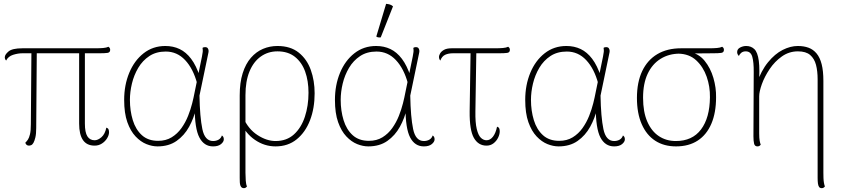

<svg xmlns="http://www.w3.org/2000/svg" viewBox="-20 -752 4400 1002"><path d="M474 8Q433 8 413 -21Q393 -50 393 -107V-493H423V-107Q423 -61 436 -40.5Q449 -20 474 -20Q491 -20 509.5 -36Q528 -52 535 -86Q544 -83 546.5 -76.5Q549 -70 549 -62Q549 -47 539 -30.5Q529 -14 512 -3Q495 8 474 8ZM131 8Q117 8 112 -7Q120 -15 126 -24Q132 -33 136.5 -51.5Q141 -70 141 -104L144 -487L172 -486L169 -84Q169 -53 164.5 -34.5Q160 -16 154.5 -6.5Q149 3 142.5 5.5Q136 8 131 8ZM12 -436Q5 -443 5 -453Q5 -467 24.5 -483.5Q44 -500 97 -500H480Q501 -500 518.5 -501.5Q536 -503 546 -508Q548 -507 551.5 -503Q555 -499 555 -492Q555 -478 541 -476Q527 -474 501 -474Q450 -474 399.5 -474Q349 -474 299 -474Q249 -474 198.5 -474Q148 -474 97 -474Q74 -474 48.5 -466Q23 -458 12 -436Z M802 12Q774 12 744 0Q714 -12 687.5 -40Q661 -68 644.5 -114.5Q628 -161 628 -231Q628 -308 654.5 -372Q681 -436 729.5 -474Q778 -512 843 -512Q884 -512 917.5 -496Q951 -480 977.5 -445Q1004 -410 1023 -352L1009 -316Q988 -394 946 -438.5Q904 -483 845 -483Q795 -483 759.5 -459.5Q724 -436 701.5 -398Q679 -360 668.5 -316Q658 -272 658 -231Q658 -174 673 -125Q688 -76 720.5 -46.5Q753 -17 805 -17Q846 -17 876 -35.5Q906 -54 927 -83.5Q948 -113 961.5 -147Q975 -181 983 -213Q991 -245 995 -267L1034 -457Q1037 -473 1038 -481.5Q1039 -490 1037 -502Q1039 -504 1042.5 -505Q1046 -506 1050 -506Q1060 -506 1064 -500.5Q1068 -495 1068.5 -488Q1069 -481 1067 -474L1021 -253Q1023 -141 1036 -78.5Q1049 -16 1092 -16Q1108 -16 1120.5 -23Q1133 -30 1138 -45Q1148 -39 1148 -25Q1148 -12 1133.5 0Q1119 12 1092 12Q1045 12 1020.5 -34.5Q996 -81 996 -193L1003 -185Q992 -136 967 -90.5Q942 -45 901.5 -16.5Q861 12 802 12Z M1253 230Q1246 230 1241.5 226.5Q1237 223 1234.5 216Q1232 209 1231.5 199Q1231 189 1231 176V-254Q1231 -321 1246.5 -370Q1262 -419 1289.5 -450.5Q1317 -482 1352.5 -497Q1388 -512 1428 -512Q1496 -512 1539 -477.5Q1582 -443 1602 -387Q1622 -331 1622 -265Q1622 -187 1598 -124.5Q1574 -62 1528.5 -25Q1483 12 1418 12Q1360 12 1310.5 -22Q1261 -56 1235 -115L1250 -137Q1276 -78 1324 -47Q1372 -16 1418 -16Q1476 -16 1514 -50.5Q1552 -85 1571 -142.5Q1590 -200 1590 -268Q1590 -330 1572.5 -378.5Q1555 -427 1519 -455.5Q1483 -484 1428 -484Q1379 -484 1341 -457Q1303 -430 1282 -379Q1261 -328 1261 -255V149Q1261 170 1262.5 190.5Q1264 211 1269 221Q1268 223 1263.5 226.5Q1259 230 1253 230Z M1902 12Q1874 12 1844 0Q1814 -12 1787.5 -40Q1761 -68 1744.5 -114.5Q1728 -161 1728 -231Q1728 -308 1754.5 -372Q1781 -436 1829.5 -474Q1878 -512 1943 -512Q1984 -512 2017.5 -496Q2051 -480 2077.5 -445Q2104 -410 2123 -352L2109 -316Q2088 -394 2046 -438.5Q2004 -483 1945 -483Q1895 -483 1859.5 -459.5Q1824 -436 1801.5 -398Q1779 -360 1768.5 -316Q1758 -272 1758 -231Q1758 -174 1773 -125Q1788 -76 1820.5 -46.5Q1853 -17 1905 -17Q1946 -17 1976 -35.5Q2006 -54 2027 -83.5Q2048 -113 2061.5 -147Q2075 -181 2083 -213Q2091 -245 2095 -267L2134 -457Q2137 -473 2138 -481.5Q2139 -490 2137 -502Q2139 -504 2142.5 -505Q2146 -506 2150 -506Q2160 -506 2164 -500.5Q2168 -495 2168.5 -488Q2169 -481 2167 -474L2121 -253Q2123 -141 2136 -78.5Q2149 -16 2192 -16Q2208 -16 2220.5 -23Q2233 -30 2238 -45Q2248 -39 2248 -25Q2248 -12 2233.5 0Q2219 12 2192 12Q2145 12 2120.5 -34.5Q2096 -81 2096 -193L2103 -185Q2092 -136 2067 -90.5Q2042 -45 2001.5 -16.5Q1961 12 1902 12ZM1967 -557Q1963 -556 1954.5 -557Q1946 -558 1944 -562L1995 -732Q2006 -731 2014.5 -728.5Q2023 -726 2031 -719Z M2519 8Q2476 8 2453 -32.5Q2430 -73 2431 -171L2436 -493H2466L2461 -171Q2460 -112 2468 -79Q2476 -46 2489.5 -33Q2503 -20 2519 -20Q2538 -20 2552.5 -38.5Q2567 -57 2574 -91Q2583 -88 2585.5 -81.5Q2588 -75 2588 -67Q2588 -51 2579.5 -33.5Q2571 -16 2555.5 -4Q2540 8 2519 8ZM2278 -436Q2271 -443 2271 -456Q2271 -462 2276.5 -472.5Q2282 -483 2296.5 -491.5Q2311 -500 2337 -500H2566Q2587 -500 2604.5 -501.5Q2622 -503 2632 -508Q2634 -507 2637.5 -503Q2641 -499 2641 -492Q2641 -478 2627 -476Q2613 -474 2587 -474Q2526 -474 2466 -474Q2406 -474 2345 -474Q2320 -474 2303 -466Q2286 -458 2278 -436Z M2895 12Q2867 12 2837 0Q2807 -12 2780.5 -40Q2754 -68 2737.5 -114.5Q2721 -161 2721 -231Q2721 -308 2747.5 -372Q2774 -436 2822.5 -474Q2871 -512 2936 -512Q2977 -512 3010.5 -496Q3044 -480 3070.5 -445Q3097 -410 3116 -352L3102 -316Q3081 -394 3039 -438.5Q2997 -483 2938 -483Q2888 -483 2852.5 -459.5Q2817 -436 2794.5 -398Q2772 -360 2761.5 -316Q2751 -272 2751 -231Q2751 -174 2766 -125Q2781 -76 2813.5 -46.5Q2846 -17 2898 -17Q2939 -17 2969 -35.5Q2999 -54 3020 -83.5Q3041 -113 3054.5 -147Q3068 -181 3076 -213Q3084 -245 3088 -267L3127 -457Q3130 -473 3131 -481.5Q3132 -490 3130 -502Q3132 -504 3135.5 -505Q3139 -506 3143 -506Q3153 -506 3157 -500.5Q3161 -495 3161.5 -488Q3162 -481 3160 -474L3114 -253Q3116 -141 3129 -78.5Q3142 -16 3185 -16Q3201 -16 3213.5 -23Q3226 -30 3231 -45Q3241 -39 3241 -25Q3241 -12 3226.5 0Q3212 12 3185 12Q3138 12 3113.5 -34.5Q3089 -81 3089 -193L3096 -185Q3085 -136 3060 -90.5Q3035 -45 2994.5 -16.5Q2954 12 2895 12Z M3508 12Q3445 12 3399.5 -17.5Q3354 -47 3329 -104Q3304 -161 3304 -241Q3304 -323 3331.5 -381Q3359 -439 3410.5 -469.5Q3462 -500 3534 -500H3683Q3704 -500 3721.5 -501.5Q3739 -503 3749 -508Q3751 -507 3754.5 -503Q3758 -499 3758 -492Q3758 -478 3744 -476Q3730 -474 3704 -474L3587 -473L3527 -472Q3471 -472 3427.5 -445Q3384 -418 3360 -367Q3336 -316 3336 -242Q3336 -168 3358 -117.5Q3380 -67 3418.5 -41.5Q3457 -16 3507 -16Q3593 -16 3638.5 -76.5Q3684 -137 3685 -244Q3686 -300 3668 -351.5Q3650 -403 3613.5 -437Q3577 -471 3520 -472L3578 -481Q3626 -473 3657 -435Q3688 -397 3703 -345.5Q3718 -294 3717 -244Q3717 -164 3692.5 -106.5Q3668 -49 3621.5 -18.5Q3575 12 3508 12Z M4269 230Q4259 230 4254.5 223.5Q4250 217 4248.5 205Q4247 193 4247 176V-338Q4247 -381 4238.5 -413.5Q4230 -446 4208 -465Q4186 -484 4144 -484Q4098 -484 4060.5 -457.5Q4023 -431 3996.5 -391.5Q3970 -352 3956 -313Q3942 -274 3942 -249V-56Q3942 -31 3944.5 -17.5Q3947 -4 3950 3Q3947 7 3943 9.5Q3939 12 3933 12Q3919 12 3915.5 -2Q3912 -16 3912 -41L3913 -260Q3913 -326 3913.5 -376.5Q3914 -427 3906 -455.5Q3898 -484 3872 -484Q3858 -484 3849 -477Q3840 -470 3836 -460Q3832 -464 3829.5 -469Q3827 -474 3827 -480Q3827 -496 3842.5 -504Q3858 -512 3874 -512Q3900 -512 3917 -495.5Q3934 -479 3940 -434.5Q3946 -390 3940 -307L3928 -313Q3952 -383 3988 -427Q4024 -471 4064.5 -491.5Q4105 -512 4144 -512Q4175 -512 4199.5 -503Q4224 -494 4241.5 -473Q4259 -452 4268 -417Q4277 -382 4277 -330V149Q4277 163 4277.5 177Q4278 191 4280 202.5Q4282 214 4285 221Q4284 223 4279.5 226.5Q4275 230 4269 230Z"/></svg>

Font: Arima Thin
Style: Regular
Weight: 100
Designer: Joana Correia and Natanael Gama
Foundry: NDISCOVER
Version: Version 1.101;gftools[0.9.23]